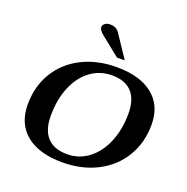

<svg xmlns="http://www.w3.org/2000/svg" viewBox="-164 -1115 1244 1278"><g transform="rotate(20 457.5 -476.0)"><path d="M66 -274Q66 -402 125.5 -501Q185 -600 293 -655Q401 -710 540 -710Q705 -710 796 -636.5Q887 -563 887 -429Q887 -301 827 -201Q767 -101 659 -45.5Q551 10 413 10Q247 10 156.5 -64.5Q66 -139 66 -274ZM717 -446Q717 -545 669.5 -596.5Q622 -648 529 -648Q443 -648 376.5 -598.5Q310 -549 273 -460Q236 -371 236 -256Q236 -156 283.5 -104Q331 -52 424 -52Q509 -52 575.5 -102.5Q642 -153 679.5 -242.5Q717 -332 717 -446ZM383 -878Q350 -905 350 -925Q350 -941 364.5 -951.5Q379 -962 400 -962Q423 -962 438.5 -954.5Q454 -947 466 -930L573 -770H518Z"/></g></svg>

Font: Fahkwang
Style: Bold Italic
Weight: 700
Italic angle: -10°
Designer: Suppakit Chalermlarp | Katatrad Co.,Ltd.
Foundry: Cadson Demak Co.,Ltd.
Version: Version 1.000; ttfautohint (v1.6)